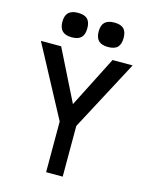

<svg xmlns="http://www.w3.org/2000/svg" viewBox="-136 -1026 872 1112"><g transform="rotate(15 300.0 -470.0)"><path d="M251 -304 25 -727H146.5L299 -421L454.5 -727H575L350.5 -304V0H251ZM116.5 -866.5Q116.5 -904 135 -921.8Q153.5 -939.5 191.5 -939.5Q230.5 -939.5 248.2 -922Q266 -904.5 266 -866.5Q266 -829 248.2 -811Q230.5 -793 191.5 -793Q153.5 -793 135 -811Q116.5 -829 116.5 -866.5ZM334 -866.5Q334 -904 352.5 -921.8Q371 -939.5 409 -939.5Q448 -939.5 465.8 -922Q483.5 -904.5 483.5 -866.5Q483.5 -829 465.8 -811Q448 -793 409 -793Q371 -793 352.5 -811Q334 -829 334 -866.5Z"/></g></svg>

Font: JuliaMono Medium
Style: Regular
Weight: 500
Monospace: yes
Designer: cormullion
Foundry: corm
Version: Version 0.054; ttfautohint (v1.8.4)